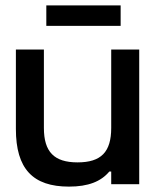

<svg xmlns="http://www.w3.org/2000/svg" viewBox="-20 -684 595 713"><path d="M497 0V-500H393V-209C393 -120 356 -81 268 -81C181 -81 143 -120 143 -209V-500H39V-205C39 -57 102 9 236 9C308 9 355 -10 386 -47H393V0ZM152 -588H428V-664H152Z"/></svg>

Font: LT Wave Alt Medium
Style: Regular
Weight: 500
Designer: Daniel Lyons
Version: Version 2.5 (Glyphs App)